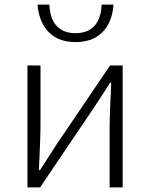

<svg xmlns="http://www.w3.org/2000/svg" viewBox="-20 -819 656 839"><path d="M100 0H155L386 -342C407 -374 440 -424 461 -457H466C463 -386 459 -315 459 -256V0H516V-533H461L230 -192C209 -159 176 -109 155 -76H150C153 -147 157 -219 157 -276V-533H100ZM310 -635C433 -635 471 -724 476 -799H424C422 -735 395 -674 310 -674C225 -674 198 -735 196 -799H144C150 -724 188 -635 310 -635Z"/></svg>

Font: Noto Sans CJK KR Light
Style: Regular
Weight: 300
Designer: Ryoko NISHIZUKA (kana & ideographs); Paul D. Hunt (Latin, Greek & Cyrillic); Wenlong ZHANG (bopomofo); Sandoll Communica
Foundry: Adobe Systems Incorporated
Version: Version 1.004;PS 1.004;hotconv 1.0.82;makeotf.lib2.5.63406